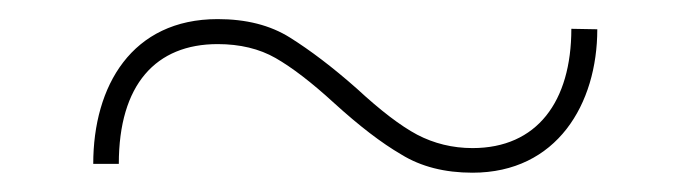

<svg xmlns="http://www.w3.org/2000/svg" viewBox="-20 -398 729 202"><path d="M581.1 -367.7C581.1 -291 544.9 -242.2 477.1 -242.2C456.1 -242.2 436.5 -247.1 418.9 -256.3C401.4 -265.6 380.4 -281.7 355.5 -304.7C329.6 -327.6 306.2 -345.2 285.2 -358.4C264.2 -371.6 238.8 -377.9 209 -377.9C118.7 -377.9 78.1 -307.6 78.1 -225.6H105C105 -309.1 144 -351.6 209 -351.6C232.4 -351.6 252.9 -346.7 270 -336.9C287.1 -327.1 307.6 -311.5 331.5 -289.6C357.9 -265.6 381.3 -247.6 402.3 -235.4C422.9 -222.7 447.8 -216.3 477.1 -216.3C565.9 -216.3 608.4 -288.6 608.4 -367.2Z"/></svg>

Font: Vazirmatn Thin
Style: Regular
Weight: 100
Designer: Saber Rastikerdar
Foundry: Saber Rastikerdar
Version: Version 33.003